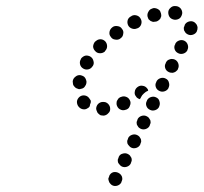

<svg xmlns="http://www.w3.org/2000/svg" viewBox="-20 -580 669 631"><path d="M336 7Q336 11 338 16Q339 20 342 23Q345 27 349 29Q357 33 366 30Q375 27 379 19V18Q381 14 382 9Q382 5 381 1Q379 -4 376 -7Q373 -10 369 -12Q361 -16 352 -14Q343 -11 339 -2V-1Q337 3 336 7ZM367 -55Q367 -50 368 -46Q370 -42 373 -39Q376 -35 380 -33Q388 -29 397 -32Q406 -35 410 -43V-44Q412 -48 413 -53Q413 -57 412 -61Q410 -65 407 -69Q404 -72 400 -74Q392 -78 383 -75Q374 -73 370 -64V-63Q368 -59 367 -55ZM398 -117Q398 -112 399 -108Q401 -104 404 -101Q407 -97 411 -95Q419 -91 428 -94Q437 -97 441 -105V-106Q443 -110 444 -114Q444 -119 443 -123Q441 -127 438 -131Q435 -134 431 -136Q423 -140 414 -137Q405 -134 401 -126V-125Q399 -121 398 -117ZM429 -179Q429 -174 430 -170Q432 -166 435 -162Q438 -159 442 -157Q450 -153 459 -156Q468 -159 472 -167V-168Q474 -172 475 -176Q475 -181 474 -185Q472 -189 469 -193Q466 -196 462 -198Q454 -202 445 -199Q436 -196 432 -188V-187Q430 -183 429 -179ZM336 -208Q343 -214 342 -224Q342 -228 340 -232Q338 -236 335 -239Q332 -242 327 -244Q323 -245 319 -245H318Q309 -245 302 -238Q296 -231 296 -222Q297 -217 299 -213Q300 -209 304 -206Q307 -203 311 -201Q316 -200 320 -200H321Q330 -201 336 -208ZM461 -232Q464 -223 473 -219Q481 -215 490 -218Q499 -221 503 -229V-230Q507 -238 504 -247Q502 -256 493 -260Q485 -264 476 -261Q467 -258 463 -250V-249Q458 -241 461 -232ZM403 -225Q406 -229 407 -233Q409 -237 409 -242Q409 -246 407 -250Q403 -259 394 -262Q385 -265 377 -261H376Q372 -259 369 -256Q366 -252 364 -248Q363 -244 363 -239Q363 -235 365 -231Q369 -222 378 -219Q386 -216 395 -220H396Q400 -222 403 -225ZM252 -221Q243 -223 238 -230Q237 -231 237 -231Q232 -239 233 -248Q235 -257 243 -263Q251 -268 260 -266Q269 -264 274 -256Q274 -256 274 -256Q276 -253 278 -250Q279 -246 278 -242Q277 -240 276 -237Q275 -234 275 -231Q274 -229 272 -227Q271 -226 269 -225Q261 -219 252 -221ZM453 -273Q459 -279 467 -282Q467 -284 466 -286Q465 -288 464 -289Q458 -297 449 -298Q440 -300 432 -294Q424 -288 423 -279Q421 -270 427 -263Q429 -259 433 -257Q436 -255 440 -254Q441 -257 443 -259V-260Q447 -268 453 -273ZM492 -294Q495 -285 504 -281Q512 -277 521 -280Q530 -283 534 -291V-292Q538 -300 535 -309Q533 -318 524 -322Q516 -326 507 -323Q498 -320 494 -312V-311Q489 -303 492 -294ZM231 -290Q227 -292 224 -296Q221 -299 220 -303Q219 -308 219 -312V-313Q220 -322 228 -328Q235 -334 244 -333Q249 -332 253 -330Q257 -328 259 -325Q262 -321 263 -317Q265 -312 264 -308V-307Q263 -301 259 -296Q256 -291 250 -289Q248 -288 246 -288Q244 -288 243 -287Q242 -287 241 -287Q240 -287 239 -287Q235 -288 231 -290ZM523 -356Q526 -347 535 -343Q539 -341 543 -341Q548 -340 552 -342Q556 -343 559 -346Q563 -349 565 -353V-354Q569 -362 566 -371Q563 -380 555 -384Q551 -386 547 -386Q542 -387 538 -385Q534 -384 530 -381Q527 -378 525 -374V-373Q520 -365 523 -356ZM243 -369Q245 -360 253 -355Q261 -350 270 -352Q279 -354 284 -362L285 -363Q290 -371 287 -380Q285 -389 277 -394Q274 -396 269 -397Q265 -398 260 -397Q256 -396 252 -393Q249 -391 246 -387V-386Q241 -378 243 -369ZM554 -418Q557 -409 566 -405Q574 -401 583 -404Q592 -407 596 -415V-416Q600 -424 597 -433Q594 -442 586 -446Q578 -450 569 -447Q560 -444 556 -436V-435Q551 -427 554 -418ZM286 -428Q286 -419 293 -412Q299 -405 309 -405Q318 -405 325 -411V-412Q332 -419 332 -428Q332 -437 326 -444Q319 -451 310 -451Q301 -451 294 -444H293Q287 -437 286 -428ZM340 -476Q338 -466 344 -459Q349 -451 358 -450Q368 -448 375 -453L376 -454Q384 -459 385 -469Q387 -478 381 -485Q376 -493 367 -494Q357 -496 350 -491L349 -490Q342 -485 340 -476ZM584 -489Q584 -484 585 -480Q587 -476 590 -472Q593 -469 597 -467Q605 -463 614 -466Q623 -469 627 -477V-478Q629 -482 629 -486Q630 -491 628 -495Q627 -499 624 -502Q621 -506 617 -508Q609 -512 600 -509Q591 -506 587 -498V-497Q585 -493 584 -489ZM400 -515Q397 -506 401 -497Q405 -489 414 -486Q423 -483 431 -487H432Q441 -491 444 -500Q447 -509 443 -517Q439 -526 430 -529Q421 -532 413 -528L412 -527Q403 -523 400 -515ZM468 -542Q463 -534 465 -525Q466 -521 468 -517Q471 -514 475 -511Q479 -509 483 -508Q487 -508 492 -509H493Q497 -510 501 -513Q504 -515 507 -519Q509 -523 510 -527Q510 -532 509 -536Q508 -540 506 -544Q503 -548 499 -550Q496 -552 491 -553Q487 -554 482 -553L481 -552Q472 -550 468 -542ZM540 -554Q533 -548 533 -539Q533 -529 539 -522Q545 -516 555 -515Q565 -515 572 -521Q578 -528 579 -537Q579 -546 573 -553Q566 -560 557 -560H556Q547 -561 540 -554Z"/></svg>

Font: FRB American Cursive Guidelines Dotted Extrabold
Style: Bold Italic
Weight: 800
Italic angle: -25°
Version: Version 2.0;Modular Font Editor K font №1